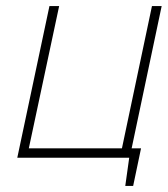

<svg xmlns="http://www.w3.org/2000/svg" viewBox="-20 -520 553 633"><path d="M513 -500H481L382 -31H75L175 -500H143L37 0H406L393 93H419L445 -31H414Z"/></svg>

Font: Advent Pro ExtraLight
Style: Italic
Weight: 250
Italic angle: -12°
Version: Version 3.000